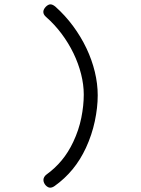

<svg xmlns="http://www.w3.org/2000/svg" viewBox="-20 -742 642 874"><path d="M189.5 -665Q177.2 -675.8 177.2 -688Q177.2 -693.8 180.2 -699.7Q183.1 -705.6 188 -710.7Q192.9 -715.8 198.5 -719Q204.1 -722.2 209.5 -722.2Q219.2 -722.2 231.4 -712.4Q276.9 -671.9 312.7 -623.3Q348.6 -574.7 373.5 -522.2Q398.4 -469.7 411.6 -415.3Q424.8 -360.8 424.8 -308.1Q424.8 -252.4 411.6 -190.2Q398.4 -127.9 371.1 -68.8Q345.7 -14.2 310.3 28.8Q274.9 71.8 229 104.5Q218.3 112.3 208 112.3Q202.6 112.3 197.3 109.1Q191.9 106 187.5 101.1Q183.1 96.2 180.4 89.8Q177.7 83.5 177.7 77.1Q177.7 70.8 181.2 64.2Q184.6 57.6 191.9 52.2Q230.5 24.4 260.7 -12Q291 -48.3 313.5 -96.2Q338.9 -149.9 350.1 -205.6Q361.3 -261.2 361.3 -311.5Q361.3 -356.9 349.1 -405Q336.9 -453.1 314.5 -499.5Q292 -545.9 260.3 -588.4Q228.5 -630.9 189.5 -665Z"/></svg>

Font: Erica Type
Style: Regular
Weight: 400
Designer: Peter Wiegel
Foundry: Peter Wiegel
Version: Version 1.000 2010 initial release